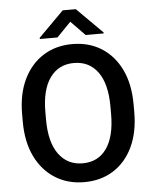

<svg xmlns="http://www.w3.org/2000/svg" viewBox="-60 -952 809 1012"><g transform="rotate(-5 344.5 -446.0)"><path d="M639.2 -375V-335.9Q639.2 -228.5 602.3 -151.1Q565.4 -73.7 499.3 -32Q433.1 9.8 345.2 9.8Q258.3 9.8 191.7 -32Q125 -73.7 87.2 -151.1Q49.3 -228.5 49.3 -335.9V-375Q49.3 -482.4 86.9 -559.8Q124.5 -637.2 190.9 -679Q257.3 -720.7 344.2 -720.7Q432.1 -720.7 498.5 -679Q564.9 -637.2 602.1 -559.8Q639.2 -482.4 639.2 -375ZM516.6 -335.9V-376Q516.6 -494.6 471.2 -557.6Q425.8 -620.6 344.2 -620.6Q263.7 -620.6 218 -557.6Q172.4 -494.6 172.4 -376V-335.9Q172.4 -216.8 218.5 -153.3Q264.6 -89.8 345.2 -89.8Q427.2 -89.8 471.9 -153.3Q516.6 -216.8 516.6 -335.9ZM379.4 -902.3 514.6 -767.6V-762.2H419.4L344.7 -838.9L270 -762.2H176.8V-768.6L310.1 -902.3Z"/></g></svg>

Font: Vazirmatn RD Medium
Style: Regular
Weight: 500
Designer: Saber Rastikerdar
Foundry: Saber Rastikerdar
Version: Version 33.003